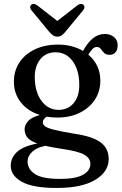

<svg xmlns="http://www.w3.org/2000/svg" viewBox="-20 -706 618 975"><path d="M351 -28Q450 -14 491 17Q532 48 532 101.5Q532 166 463.8 207.2Q395.5 248.5 267 248.5Q146 248.5 90.2 216.8Q34.5 185 34.5 136Q34.5 96.5 65.2 66.8Q96 37 169.5 22.5Q131.5 9 118.2 -8.8Q105 -26.5 105 -50.5Q105 -70.5 121.8 -90.2Q138.5 -110 182.5 -122Q121 -141.5 85.8 -186.2Q50.5 -231 50.5 -290.5Q50.5 -346.5 78.8 -389Q107 -431.5 157.5 -455.5Q208 -479.5 275 -479.5Q312 -479.5 344 -471Q376 -462.5 401.5 -447.5L402.5 -449Q425 -490 452.2 -511.8Q479.5 -533.5 512.5 -533.5Q540 -533.5 558.8 -518Q577.5 -502.5 577.5 -476.5Q577.5 -454 566.8 -440.8Q556 -427.5 537 -427.5Q518 -427.5 508.5 -437.5Q499 -447.5 491.8 -457.5Q484.5 -467.5 472 -467.5Q459.5 -467.5 449.8 -457.2Q440 -447 428.5 -428.5Q489.5 -376.5 489.5 -296.5Q489.5 -241 461.2 -198.8Q433 -156.5 383.8 -132.8Q334.5 -109 272 -109Q243 -109 217 -113.5Q197.5 -100 197.5 -85Q197.5 -73 210 -64Q222.5 -55 255.8 -46.8Q289 -38.5 351 -28ZM261.5 -440.5Q212 -440 183.8 -404Q155.5 -368 156.5 -311.5Q158 -236.5 191.8 -192.2Q225.5 -148 278 -148Q327.5 -148.5 355.8 -184.5Q384 -220.5 382.5 -279.5Q381.5 -351 348.8 -395.8Q316 -440.5 261.5 -440.5ZM120 113.5Q120 152.5 157 177.5Q194 202.5 286 202.5Q363 202.5 401 181.8Q439 161 439 125.5Q439 98 408.8 80Q378.5 62 294.5 50Q245 42.5 210.5 34.5Q166 43 143 65.2Q120 87.5 120 113.5ZM312 -544.5Q302.5 -533 293.5 -526.5Q284.5 -520 271.5 -520Q258.5 -520 249.2 -526.5Q240 -533 230 -544.5L140 -653.5Q133 -662 133.2 -669.8Q133.5 -677.5 138 -681.5Q151.5 -692 169.5 -678.5L271 -599.5L372.5 -678.5Q390.5 -692 404 -681.5Q408.5 -677.5 408.8 -669.8Q409 -662 402 -653.5Z"/></svg>

Font: Fraunces 9pt S050
Style: Regular
Weight: 400
Version: Version 1.000; ttfautohint (v1.8.3)